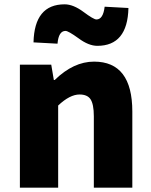

<svg xmlns="http://www.w3.org/2000/svg" viewBox="-20 -868 698 888"><path d="M72 -569H217L229 -498H233Q320 -583 415 -583Q592 -583 592 -352V0H414V-330Q414 -387 398 -410Q383 -431 348 -431Q303 -431 249 -380V0H72ZM343 -691Q296 -725 283 -725Q251 -725 246 -666L135 -672Q139 -848 279 -848Q319 -848 366 -813Q413 -778 426 -778Q457 -778 464 -837L574 -831Q570 -656 430 -656Q390 -656 343 -691Z"/></svg>

Font: Source Han Sans CN Heavy
Style: Bold
Weight: 900
Designer: Ryoko NISHIZUKA (kana & ideographs); Paul D. Hunt (Latin, Greek & Cyrillic); Wenlong ZHANG (bopomofo); Sandoll Communica
Foundry: Adobe Systems Incorporated
Version: Version 1.000;PS 1;hotconv 1.0.78;makeotf.lib2.5.61930